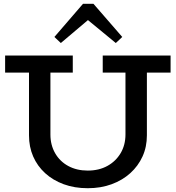

<svg xmlns="http://www.w3.org/2000/svg" viewBox="-20 -979 927 1013"><path d="M443 14Q373 14 316 -7Q259 -28 218 -65.5Q177 -103 155 -153.5Q133 -204 133 -265V-596H7V-686H364V-596H246V-269Q246 -214 271 -170.5Q296 -127 340.5 -103Q385 -79 443 -79Q502 -79 546.5 -103.5Q591 -128 616.5 -171Q642 -214 642 -270V-596H522V-686H880V-596H755V-265Q755 -204 732 -153.5Q709 -103 667.5 -65.5Q626 -28 569 -7Q512 14 443 14ZM301 -752 267 -784 418 -959H473L625 -784L591 -752L444 -873Z"/></svg>

Font: BioRhyme ExtraBold Medium
Style: Regular
Weight: 500
Version: Version 1.600;gftools[0.9.33]